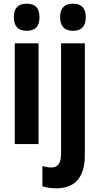

<svg xmlns="http://www.w3.org/2000/svg" viewBox="-20 -781 541 1041"><path d="M125 -761C77 -761 55 -736 55 -687C55 -639 79 -614 125 -614C172 -614 194 -639 194 -687C194 -735 174 -761 125 -761ZM306 -687C306 -639 330 -614 376 -614C422 -614 445 -639 445 -687C445 -735 424 -761 376 -761C328 -761 306 -736 306 -687ZM189 -546H60V0H189ZM286 240C384 239 440 184 440 60V-546H311V53C311 103 294 127 260 127C243 127 228 125 210 119V229C233 237 260 240 286 240Z"/></svg>

Font: Noto Sans Gurmukhi ExtraCondensed
Style: Bold
Weight: 700
Width: 2
Designer: Jelle Bosma - Monotype Design Team
Foundry: Monotype Imaging Inc.
Version: Version 2.004